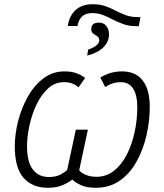

<svg xmlns="http://www.w3.org/2000/svg" viewBox="-20 -879 775 909"><path d="M301 -756Q308 -804 338 -831.5Q368 -859 419 -859Q454 -859 480 -849.5Q506 -840 528.5 -828Q551 -816 576 -807Q601 -798 634 -798H645L637 -755H628Q592 -755 565 -764.5Q538 -774 515 -786Q492 -798 468.5 -807.5Q445 -817 416 -817Q385 -817 368 -800.5Q351 -784 347 -756ZM397 -644Q421 -652 435.5 -663.5Q450 -675 450 -688Q450 -697 445.5 -702.5Q441 -708 433 -712Q425 -717 418.5 -723Q412 -729 412 -741Q412 -772 449 -772Q470 -772 483 -756.5Q496 -741 496 -716Q496 -681 469 -654.5Q442 -628 393 -616ZM207 10Q133 10 91.5 -37Q50 -84 50 -186Q50 -243 65.5 -304.5Q81 -366 111 -420Q141 -474 185 -507.5Q229 -541 285 -541Q319 -541 342 -532.5Q365 -524 383 -510L352 -466Q337 -478 321 -484Q305 -490 283 -490Q239 -490 206.5 -459.5Q174 -429 152 -382Q130 -335 119 -283Q108 -231 108 -187Q108 -112 135.5 -76.5Q163 -41 211 -41Q243 -41 264 -51.5Q285 -62 298 -74L339 -265H396L355 -73Q364 -61 385.5 -51.5Q407 -42 437 -42Q483 -42 519 -70Q555 -98 579.5 -145.5Q604 -193 617 -252Q630 -311 630 -371Q630 -428 610.5 -459Q591 -490 551 -490Q513 -490 478 -467L455 -512Q476 -525 501.5 -533Q527 -541 558 -541Q622 -541 655.5 -498Q689 -455 689 -374Q689 -304 673 -236Q657 -168 625.5 -112Q594 -56 546 -23Q498 10 433 10Q390 10 363 -2.5Q336 -15 322 -29Q304 -14 275 -2Q246 10 207 10Z"/></svg>

Font: Noto Sans Light
Style: Italic
Weight: 300
Italic angle: -12°
Designer: Monotype Design Team
Foundry: Monotype Imaging Inc.
Version: Version 2.013; ttfautohint (v1.8.4.7-5d5b)